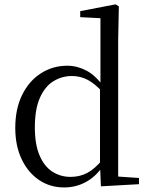

<svg xmlns="http://www.w3.org/2000/svg" viewBox="-20 -825 669 860"><path d="M267.4 14.6Q204 14.6 154.4 -19Q104.9 -52.6 76.7 -112.6Q48.4 -172.7 48.4 -251.6Q48.4 -337.9 79.4 -400.3Q110.3 -462.8 163.3 -496.7Q216.2 -530.6 281.4 -530.6Q325.2 -530.6 366.3 -509.2Q407.5 -487.7 443.7 -437.5H453.5L440.8 -411.3Q405.2 -450.3 372.6 -467.4Q340 -484.5 302.8 -484.5Q256.9 -484.5 219 -461.1Q181.2 -437.6 158.7 -386.9Q136.1 -336.1 136.1 -253.7Q136.1 -178.2 157.2 -128.9Q178.2 -79.6 214.6 -56.1Q251.1 -32.7 296.2 -32.7Q337.2 -32.7 371 -50.6Q404.7 -68.5 439.4 -110.2L451.9 -82.4H442.5Q408.7 -33.4 364.1 -9.4Q319.5 14.6 267.4 14.6ZM432 9.6 427.9 -88.8V-91.6V-430.7L429.9 -440.3V-743.5L339.3 -748.1V-775.1L497.5 -805.5L512.3 -796.5L509.3 -644.4V-34.2L602.6 -27.8V0Z"/></svg>

Font: Noto Serif JP
Style: Regular
Weight: 200
Designer: Ryoko NISHIZUKA 西塚涼子 (kana & ideographs); Frank Grießhammer (Latin, Greek & Cyrillic); Wenlong ZHANG 张文龙 (bopomofo); San
Foundry: Adobe
Version: Version 2.001;hotconv 1.1.0;makeotfexe 2.6.0